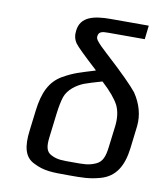

<svg xmlns="http://www.w3.org/2000/svg" viewBox="-80 -760 726 837"><g transform="rotate(10 283.0 -341.5)"><path d="M342 -632H504L511 -693H343C269 -693 210 -680 203 -617C200 -596 204 -578 215 -562C224 -549 258 -516 318 -461L313 -459C252 -440 226 -434 178 -407C124 -376 100 -324 90 -243L79 -153C70 -82 80 -35 124 -14C171 10 205 10 282 10C343 10 371 10 419 -3C484 -21 515 -72 525 -153L537 -253C542 -302 529 -350 498 -396C478 -421 430 -470 352 -541C330 -561 315 -576 308 -585C300 -594 297 -601 298 -608C300 -630 316 -632 342 -632ZM431 -140C426 -100 417 -74 389 -62C357 -48 336 -49 289 -49C242 -49 221 -48 193 -62C167 -74 164 -100 169 -140L182 -247C186 -278 191 -303 197 -321C209 -356 244 -381 276 -394C292 -400 318 -408 353 -418H355C393 -383 418 -353 431 -328C443 -303 447 -272 443 -237Z"/></g></svg>

Font: Gamestation Text
Style: Italic
Weight: 400
Designer: Jonas Hecksher
Foundry: Jonas Hecksher, Playtypeª, e-types AS
Version: Version 1.003